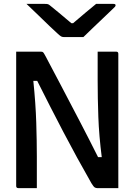

<svg xmlns="http://www.w3.org/2000/svg" viewBox="-20 -965 690 985"><path d="M169 0H74Q63 0 63 -11V-700H190Q198 -700 201.5 -696.5Q205 -693 214 -676Q249 -610 294.5 -523.5Q340 -437 389 -343Q438 -249 483 -159H502Q488 -269 484.5 -365Q481 -461 481 -554V-700H576Q587 -700 587 -689V0H478Q472 0 466 -3.5Q460 -7 449 -25Q373 -158 305 -288Q237 -418 171 -550H151Q163 -433 166 -336Q169 -239 169 -162ZM408 -775H306Q299 -775 293 -778.5Q287 -782 273 -795Q262 -805 235 -830.5Q208 -856 176 -887.5Q144 -919 116 -945H210Q221 -945 226 -943.5Q231 -942 239 -935Q253 -924 280 -901.5Q307 -879 346 -846H355Q392 -878 421 -902Q450 -926 473 -945H562Q573 -945 573 -938Q573 -934 569.5 -930Q566 -926 551 -912Q534 -896 507 -870Q480 -844 452.5 -818Q425 -792 408 -775Z"/></svg>

Font: Recursive Sn Lnr St Med
Style: Regular
Weight: 500
Version: Version 1.085;hotconv 1.1.0;makeotfexe 2.6.0; ttfautohint (v